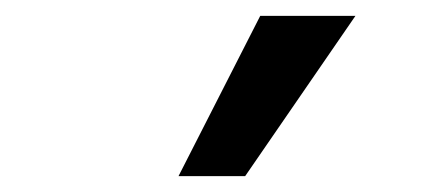

<svg xmlns="http://www.w3.org/2000/svg" viewBox="-20 -780 540 242"><path d="M205 -558 308 -760H428L289 -558Z"/></svg>

Font: Nunito Sans 8pt SemiBold
Style: Regular
Weight: 600
Version: Version 3.101;gftools[0.9.27]